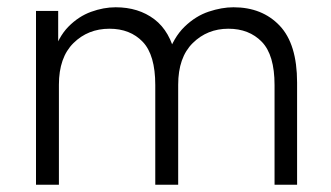

<svg xmlns="http://www.w3.org/2000/svg" viewBox="-20 -508 910 528"><path d="M79 0V-478H140V-355L125 -356Q140 -406 168 -434.5Q196 -463 230.5 -475.5Q265 -488 298 -488Q361 -488 404.5 -455Q448 -422 463 -353H440Q457 -405 487.5 -434.5Q518 -464 554 -476Q590 -488 622 -488Q701 -488 749 -437.5Q797 -387 797 -281V0H735V-274Q735 -357 700 -393Q665 -429 608 -429Q550 -429 510 -389.5Q470 -350 470 -275V0H407V-274Q407 -357 372.5 -393Q338 -429 281 -429Q222 -429 182 -389.5Q142 -350 142 -275V0Z"/></svg>

Font: SUSE Thin Light
Style: Regular
Weight: 300
Version: Version 1.000